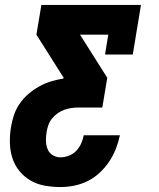

<svg xmlns="http://www.w3.org/2000/svg" viewBox="-20 -550 640 775"><path d="M224 205Q192 205 161 199.5Q130 194 104 179Q78 164 59 141Q40 118 30.5 89.5Q21 61 20 29Q19 -3 24 -35Q28 -60 36 -84.5Q44 -109 59 -131Q74 -153 94.5 -170.5Q115 -188 138 -201Q161 -214 186 -221.5Q211 -229 236 -233L237 -236L127 -410L147 -530H549L516 -330H404L417 -410H303L413 -236L393 -116H298Q283 -116 268.5 -114Q254 -112 240 -107Q226 -102 213 -93Q200 -84 190 -71.5Q180 -59 175 -44.5Q170 -30 168 -16Q165 1 165.5 18.5Q166 36 172 51.5Q178 67 192 76Q206 85 224 85Q241 85 258 78.5Q275 72 287.5 59Q300 46 307.5 29.5Q315 13 318 -4H464Q458 24 447.5 51Q437 78 420.5 102.5Q404 127 382 147.5Q360 168 333.5 181Q307 194 279 199.5Q251 205 224 205Z"/></svg>

Font: Iosevka Curly Slab HvExObl
Style: Regular
Weight: 900
Width: 7
Italic angle: -9°
Monospace: yes
Designer: Belleve Invis
Foundry: Belleve Invis
Version: Version 11.1.0; ttfautohint (v1.8.3)